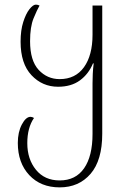

<svg xmlns="http://www.w3.org/2000/svg" viewBox="-20 -560 543 830"><path d="M238 250Q156 250 106.5 197Q57 144 57 58Q57 11 74.5 -22Q92 -55 112 -55Q119 -55 127 -50Q98 -8 98 59Q98 128 135.5 174Q173 220 238 220Q307 220 343.5 167.5Q380 115 380 19V-200Q380 -219 381 -240.5Q382 -262 385 -286H382Q363 -240 325.5 -212.5Q288 -185 231 -185Q163 -185 116 -235Q69 -285 69 -380Q69 -429 80.5 -465Q92 -501 107.5 -520.5Q123 -540 135 -540Q143 -540 151 -536Q140 -517 125 -480.5Q110 -444 110 -382Q110 -298 147 -258Q184 -218 238 -218Q306 -218 343 -269.5Q380 -321 380 -410V-536H422V18Q422 133 371.5 191.5Q321 250 238 250Z"/></svg>

Font: Noto Serif Georgian SemiCondensed ExtraLight
Style: Regular
Weight: 200
Width: 4
Designer: Monotype Design Team, Akaki Razmadze
Foundry: Google LLC
Version: Version 2.003; ttfautohint (v1.8.4.7-5d5b)